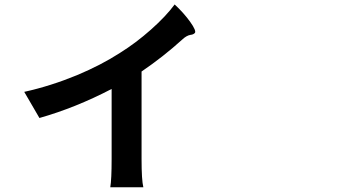

<svg xmlns="http://www.w3.org/2000/svg" viewBox="-20 -791 1540 839"><path d="M461.9 27.3Q467.8 -6.8 467.8 -95.7V-402.3Q310.5 -320.3 152.3 -275.4L85.9 -389.6Q201.2 -415 317.4 -462.9Q421.9 -506.8 503.9 -559.6Q574.2 -603.5 639.6 -661.6Q705.1 -719.7 743.2 -771.5Q782.2 -735.4 810.5 -696.3Q839.8 -655.3 831.1 -646.5Q824.2 -639.6 812.5 -638.7Q794.9 -635.7 776.4 -618.2Q693.4 -543 598.6 -478.5V-287.1V-95.7Q598.6 -3.9 606.4 27.3Z"/></svg>

Font: Bpmf GenSeki Gothic B
Style: B
Weight: 700
Foundry: But Ko
Version: Version 1.320